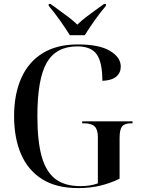

<svg xmlns="http://www.w3.org/2000/svg" viewBox="-20 -951 719 981"><path d="M379 10Q268 10 195.5 -35.5Q123 -81 87.5 -163.5Q52 -246 52 -358Q52 -469 88.5 -551.5Q125 -634 197.5 -679Q270 -724 378 -724Q487 -724 542 -691Q597 -658 597 -611Q597 -579 574 -559.5Q551 -540 503 -538Q503 -632 474.5 -673Q446 -714 375 -714Q267 -714 219 -631Q171 -548 171 -358Q171 -230 193 -151.5Q215 -73 263 -36.5Q311 0 391 0Q441 0 480 -14V-251Q480 -289 463.5 -305Q447 -321 409 -321H400V-331H657V-321H650Q616 -321 603.5 -304.5Q591 -288 591 -247V-38Q542 -14 490.5 -2Q439 10 379 10ZM337 -771Q316 -805 285.5 -848Q255 -891 229 -921V-931H238Q257 -917 282 -899Q307 -881 332 -862Q357 -843 375 -825Q393 -843 417.5 -862Q442 -881 467.5 -899Q493 -917 512 -931H521V-921Q495 -891 464.5 -848Q434 -805 413 -771Z"/></svg>

Font: Noto Serif Display SemiCondensed Medium
Style: Regular
Weight: 500
Width: 4
Designer: Monotype Design Team
Foundry: Monotype Imaging Inc.
Version: Version 2.009